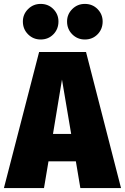

<svg xmlns="http://www.w3.org/2000/svg" viewBox="-42 -962 639 982"><path d="M369 0 346 -137H206L183 0H-22L158 -696H398L577 0ZM229 -277H322L275 -555ZM257 -852Q257 -813 231 -786.5Q205 -760 166 -760Q128 -760 101.5 -786.5Q75 -813 75 -852Q75 -889 101.5 -915.5Q128 -942 166 -942Q205 -942 231 -915.5Q257 -889 257 -852ZM483 -852Q483 -813 457 -786.5Q431 -760 392 -760Q354 -760 327.5 -786.5Q301 -813 301 -852Q301 -889 327.5 -915.5Q354 -942 392 -942Q431 -942 457 -915.5Q483 -889 483 -852Z"/></svg>

Font: Fira Sans Condensed Black
Style: Regular
Weight: 900
Width: 3
Designer: Carrois Corporate & Edenspiekermann AG
Foundry: Carrois Corporate GbR & Edenspiekermann AG
Version: Version 4.203